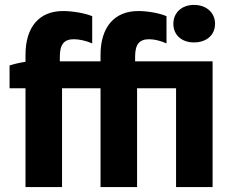

<svg xmlns="http://www.w3.org/2000/svg" viewBox="-20 -763 960 783"><path d="M771 -590C822 -590 857 -620 857 -666C857 -711 822 -743 771 -743C721 -743 687 -711 687 -666C687 -620 721 -590 771 -590ZM698 0H847V-513H531V-532C531 -583 549 -603 588 -603C610 -603 634 -597 659 -586V-697C629 -710 580 -718 544 -718C446 -718 390 -652 390 -539V-513H224V-532C224 -583 242 -603 281 -603C303 -603 331 -597 356 -586V-697C325 -710 273 -718 237 -718C139 -718 84 -652 84 -539V-511C63 -508 37 -502 19 -496V-403H84V0H233V-403H390V0H539V-403H698Z"/></svg>

Font: Fixel Text Bold
Style: Bold
Weight: 700
Width: 4
Designer: AlfaBravo + MacPaw
Foundry: Kyrylo Tkachov, Marchela Mozhyna, Serhii Makarenko, Maria Weinstein, Zakhar Kryvoshyya
Version: Version 1.211